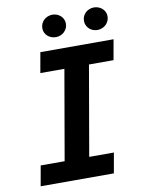

<svg xmlns="http://www.w3.org/2000/svg" viewBox="-97 -965 780 1033"><g transform="rotate(-10 293.5 -449.0)"><path d="M163.6 -710.9H563.5L543.9 -600.1H409.7L324.7 -110.4H459.5L439.9 0H40L59.6 -110.4H190.4L275.4 -600.1H144ZM196.3 -835Q196.3 -848.6 201.4 -860.1Q206.5 -871.6 215.3 -879.9Q224.1 -888.2 235.8 -893.1Q247.6 -897.9 260.7 -898.4Q273.4 -898.4 285.2 -894.3Q296.9 -890.1 305.9 -882.1Q314.9 -874 320.3 -863Q325.7 -852.1 325.7 -838.9Q325.7 -825.2 320.6 -814Q315.4 -802.7 306.6 -794.2Q297.9 -785.6 286.4 -781Q274.9 -776.4 261.7 -775.9Q248.5 -775.9 236.8 -780Q225.1 -784.2 216.1 -792Q207 -799.8 201.7 -810.8Q196.3 -821.8 196.3 -835ZM423.8 -835Q423.8 -848.6 428.7 -859.9Q433.6 -871.1 442.4 -879.6Q451.2 -888.2 462.9 -892.8Q474.6 -897.5 487.8 -897.9Q500.5 -897.9 512.2 -893.8Q523.9 -889.6 533 -881.8Q542 -874 547.6 -863Q553.2 -852.1 553.2 -838.9Q553.2 -825.2 548.1 -813.7Q543 -802.2 534.2 -793.7Q525.4 -785.2 513.7 -780.3Q502 -775.4 488.8 -774.9Q475.6 -774.9 463.9 -779.1Q452.1 -783.2 443.4 -791.3Q434.6 -799.3 429.2 -810.5Q423.8 -821.8 423.8 -835Z"/></g></svg>

Font: Roboto Mono
Style: Bold Italic
Weight: 700
Designer: Google
Version: Version 2.000985; 2015; ttfautohint (v1.3)